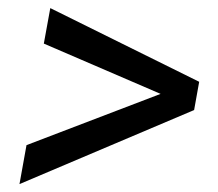

<svg xmlns="http://www.w3.org/2000/svg" viewBox="-20 -555 547 481"><path d="M106 -534.7 479 -350.1 466.3 -279.3 28.8 -93.8 46.4 -191.4 382.3 -319.8 89.8 -445.8Z"/></svg>

Font: Mardoto
Style: Italic
Weight: 400
Italic angle: -12°
Designer: Christian Robertson, Vahan Hovhannisyan
Foundry: Google
Version: Version 1.000